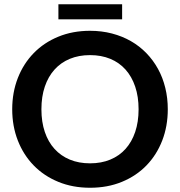

<svg xmlns="http://www.w3.org/2000/svg" viewBox="-20 -876 848 904"><path d="M770 -361.5Q770 -282 743.8 -214.2Q717.5 -146.5 669.5 -97Q621.5 -47.5 554 -19.8Q486.5 8 404 8Q322 8 254.5 -19.8Q187 -47.5 138.8 -97Q90.5 -146.5 64 -214.2Q37.5 -282 37.5 -361.5Q37.5 -441 64 -508.8Q90.5 -576.5 138.8 -626Q187 -675.5 254.5 -703.2Q322 -731 404 -731Q459 -731 507.5 -718.2Q556 -705.5 596.5 -682.2Q637 -659 669.2 -625.8Q701.5 -592.5 724 -551.5Q746.5 -510.5 758.2 -462.5Q770 -414.5 770 -361.5ZM632.5 -361.5Q632.5 -421 616.5 -468.2Q600.5 -515.5 571 -548.5Q541.5 -581.5 499.2 -599Q457 -616.5 404 -616.5Q351 -616.5 308.8 -599Q266.5 -581.5 236.8 -548.5Q207 -515.5 191 -468.2Q175 -421 175 -361.5Q175 -302 191 -254.8Q207 -207.5 236.8 -174.8Q266.5 -142 308.8 -124.5Q351 -107 404 -107Q457 -107 499.2 -124.5Q541.5 -142 571 -174.8Q600.5 -207.5 616.5 -254.8Q632.5 -302 632.5 -361.5ZM255 -856H555V-785H255Z"/></svg>

Font: LatoLatin
Style: Bold
Weight: 700
Designer: Lukasz Dziedzic with Adam Twardoch and Botio Nikoltchev
Foundry: tyPoland Lukasz Dziedzic
Version: Version 2.015; 2015-08-06; http://www.latofonts.com/